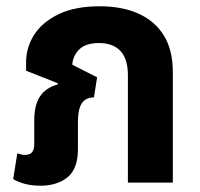

<svg xmlns="http://www.w3.org/2000/svg" viewBox="-20 -581 636 611"><path d="M109 10Q82 10 60.5 4.5Q39 -1 22 -11L35 -93Q42 -91 47.5 -89.5Q53 -88 59 -88Q75 -88 82 -96.5Q89 -105 89 -124V-198Q89 -247 107.5 -274.5Q126 -302 163 -312L164 -316L63 -356V-382Q63 -431 89.5 -471.5Q116 -512 168 -536.5Q220 -561 297 -561Q369 -561 421 -537.5Q473 -514 501.5 -468Q530 -422 530 -351V0H387V-342Q387 -393 363.5 -418.5Q340 -444 295 -444Q253 -444 232.5 -424Q212 -404 210 -375L289 -335L279 -271Q253 -271 240.5 -252.5Q228 -234 228 -192V-107Q228 -43 194.5 -16.5Q161 10 109 10Z"/></svg>

Font: Noto Sans Thai SemiCondensed
Style: Bold
Weight: 700
Width: 4
Designer: Monotype Design Team
Foundry: Monotype Imaging Inc.
Version: Version 2.001